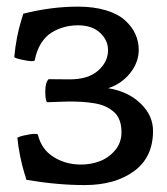

<svg xmlns="http://www.w3.org/2000/svg" viewBox="-20 -756 497 571"><path d="M220.7 -266.6Q249.5 -266.6 276.1 -276.4Q302.7 -286.1 322 -308.8Q341.3 -331.5 341.3 -362.8Q341.3 -383.3 335.4 -398.7Q329.6 -414.1 317.9 -423.8Q306.2 -433.6 292.7 -439.7Q279.3 -445.8 259.8 -449Q240.2 -452.1 223.4 -453.1Q206.5 -454.1 184.1 -454.1Q173.3 -454.1 152.8 -453.1Q132.3 -452.1 124.5 -452.1H120.6Q114.7 -454.6 114.7 -484.9Q114.7 -510.7 124.5 -520.5Q132.8 -520 187.5 -520Q242.2 -520 271.7 -545.9Q301.3 -571.8 301.3 -606.9Q301.3 -636.7 277.3 -658.7Q253.4 -680.7 212.4 -680.7Q190.4 -680.7 171.1 -675.5Q151.9 -670.4 133.5 -659.2Q115.2 -647.9 102.1 -627Q88.9 -606 83.5 -577.1Q82 -574.2 75.2 -574.2Q63.5 -574.2 43 -578.9Q22.5 -583.5 22.5 -586.9Q28.3 -647.9 43.9 -697.8L49.3 -715.3Q132.8 -736.3 211.9 -736.3Q259.3 -736.3 295.2 -725.3Q331.1 -714.4 351.8 -695.6Q372.6 -676.8 382.6 -654.5Q392.6 -632.3 392.6 -607.9Q392.6 -570.8 367.2 -538.8Q341.8 -506.8 301.8 -493.7Q361.3 -483.9 398.2 -448.2Q435.1 -412.6 435.1 -366.7Q435.1 -288.1 378.4 -246.8Q321.8 -205.6 231.9 -205.6Q150.4 -205.6 58.6 -221.2L56.6 -227.1Q56.6 -230.5 52.7 -240.2Q37.1 -293 31.7 -345.2Q31.7 -348.6 52 -353.3Q72.3 -357.9 84 -357.9Q92.3 -357.9 92.8 -355Q103.5 -311.5 139.4 -289.1Q175.3 -266.6 220.7 -266.6Z"/></svg>

Font: Coustard
Style: Regular
Weight: 400
Foundry: vernon adams
Version: Version 1.000